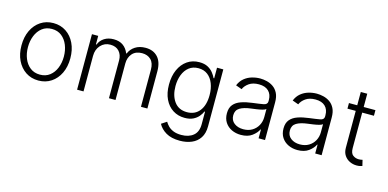

<svg xmlns="http://www.w3.org/2000/svg" viewBox="-80 -1141 3685 1823"><g transform="rotate(15 1762.5 -230.0)"><path d="M295.5 11.4Q224.8 11.4 170.6 -24.5Q116.5 -60.4 85.9 -123.8Q55.4 -187.1 55.4 -270.2Q55.4 -354 85.9 -417.6Q116.5 -481.2 170.6 -517Q224.8 -552.9 295.5 -552.9Q366.1 -552.9 420.3 -517Q474.4 -481.2 505 -417.6Q535.5 -354 535.5 -270.2Q535.5 -187.1 505 -123.8Q474.4 -60.4 420.3 -24.5Q366.1 11.4 295.5 11.4ZM295.5 -46.5Q352.3 -46.5 391.5 -77.1Q430.8 -107.6 451.3 -158.4Q471.9 -209.2 471.9 -270.2Q471.9 -331.3 451.3 -382.5Q430.8 -433.6 391.5 -464.5Q352.3 -495.4 295.5 -495.4Q239 -495.4 199.6 -464.5Q160.2 -433.6 139.6 -382.5Q119 -331.3 119 -270.2Q119 -209.2 139.6 -158.4Q160.2 -107.6 199.6 -77.1Q239 -46.5 295.5 -46.5Z M674.4 0V-545.5H735.8V-461.6H741.5Q757.8 -503.9 796 -528.2Q834.2 -552.6 887.8 -552.6Q944.2 -552.6 980.6 -526.3Q1017 -500 1035.2 -453.5H1039.8Q1058.2 -498.9 1100 -525.7Q1141.7 -552.6 1201.3 -552.6Q1277.3 -552.6 1321.4 -504.8Q1365.4 -457 1365.4 -365.4V0H1302.2V-365.4Q1302.2 -430 1269.2 -462.4Q1236.2 -494.7 1182.2 -494.7Q1120 -494.7 1086.1 -456.3Q1052.2 -418 1052.2 -359V0H987.6V-371.1Q987.6 -426.5 956.7 -460.6Q925.8 -494.7 869.7 -494.7Q812.9 -494.7 775.2 -453.8Q737.6 -413 737.6 -349.4V0Z M1740.4 215.9Q1657 215.9 1604.2 184.7Q1551.5 153.4 1527.3 106.5L1579.2 72.4Q1590.9 93 1610.6 113.1Q1630.3 133.2 1662.1 146.1Q1693.9 159.1 1740.4 159.1Q1812.9 159.1 1857.4 122.7Q1902 86.3 1902 10.3V-112.6H1896.3Q1885.7 -87.7 1865.1 -63Q1844.5 -38.4 1811.1 -22Q1777.7 -5.7 1728.7 -5.7Q1663.4 -5.7 1612.7 -38Q1562.1 -70.3 1533.2 -130.5Q1504.3 -190.7 1504.3 -274.1Q1504.3 -357.2 1532.5 -419.9Q1560.7 -482.6 1611.5 -517.8Q1662.3 -552.9 1729.8 -552.9Q1779.8 -552.9 1812.9 -535.2Q1845.9 -517.4 1866.1 -491.7Q1886.4 -465.9 1897.4 -441.4H1903.8V-545.5H1965.6V14.2Q1965.6 83.5 1936.3 128Q1907 172.6 1856 194.2Q1805 215.9 1740.4 215.9ZM1736.2 -63.6Q1815 -63.6 1859 -120Q1903.1 -176.5 1903.1 -275.2Q1903.1 -339.1 1883.5 -388.8Q1864 -438.6 1826.9 -467Q1789.8 -495.4 1736.2 -495.4Q1681.5 -495.4 1644 -465.9Q1606.5 -436.4 1587.2 -386.5Q1567.8 -336.6 1567.8 -275.2Q1567.8 -181.5 1611.3 -122.5Q1654.8 -63.6 1736.2 -63.6Z M2285.5 12.4Q2236.2 12.4 2195.3 -6.9Q2154.5 -26.3 2130.3 -63Q2106.2 -99.8 2106.2 -152.3Q2106.2 -206.3 2132.8 -238.1Q2159.4 -269.9 2206.9 -286.2Q2254.3 -302.6 2315.7 -310Q2384.6 -318.5 2421.5 -325.5Q2458.5 -332.4 2458.5 -363.3V-376.1Q2458.5 -432.2 2425.2 -464.1Q2392 -496.1 2329.9 -496.1Q2271 -496.1 2233.8 -470.2Q2196.7 -444.2 2181.8 -409.1L2121.8 -430.8Q2140.3 -475.5 2172.9 -502.3Q2205.6 -529.1 2246.1 -541Q2286.6 -552.9 2328.1 -552.9Q2359.4 -552.9 2393.1 -544.7Q2426.8 -536.6 2456.1 -516.5Q2485.4 -496.4 2503.6 -460.9Q2521.7 -425.4 2521.7 -370.4V0H2458.5V-86.3H2454.5Q2437.5 -50.1 2395.6 -18.8Q2353.7 12.4 2285.5 12.4ZM2294 -45.5Q2344.5 -45.5 2381.4 -67.6Q2418.3 -89.8 2438.4 -127.1Q2458.5 -164.4 2458.5 -209.2V-288Q2449.2 -279.1 2423.7 -272.5Q2398.1 -266 2368.1 -261.7Q2338.1 -257.5 2315.7 -254.6Q2246.4 -246.1 2207.9 -222.7Q2169.4 -199.2 2169.4 -149.5Q2169.4 -100.1 2204.9 -72.8Q2240.4 -45.5 2294 -45.5Z M2842 12.4Q2792.6 12.4 2751.8 -6.9Q2710.9 -26.3 2686.8 -63Q2662.6 -99.8 2662.6 -152.3Q2662.6 -206.3 2689.3 -238.1Q2715.9 -269.9 2763.3 -286.2Q2810.7 -302.6 2872.2 -310Q2941.1 -318.5 2978 -325.5Q3014.9 -332.4 3014.9 -363.3V-376.1Q3014.9 -432.2 2981.7 -464.1Q2948.5 -496.1 2886.4 -496.1Q2827.4 -496.1 2790.3 -470.2Q2753.2 -444.2 2738.3 -409.1L2678.3 -430.8Q2696.7 -475.5 2729.4 -502.3Q2762.1 -529.1 2802.6 -541Q2843 -552.9 2884.6 -552.9Q2915.8 -552.9 2949.6 -544.7Q2983.3 -536.6 3012.6 -516.5Q3041.9 -496.4 3060 -460.9Q3078.1 -425.4 3078.1 -370.4V0H3014.9V-86.3H3011Q2994 -50.1 2952.1 -18.8Q2910.2 12.4 2842 12.4ZM2850.5 -45.5Q2900.9 -45.5 2937.9 -67.6Q2974.8 -89.8 2994.9 -127.1Q3014.9 -164.4 3014.9 -209.2V-288Q3005.7 -279.1 2980.1 -272.5Q2954.5 -266 2924.5 -261.7Q2894.5 -257.5 2872.2 -254.6Q2802.9 -246.1 2764.4 -222.7Q2725.9 -199.2 2725.9 -149.5Q2725.9 -100.1 2761.4 -72.8Q2796.9 -45.5 2850.5 -45.5Z M3460.9 -545.5V-490.4H3345.5V-142.4Q3345.5 -90.9 3370.6 -72.3Q3395.6 -53.6 3427.9 -53.6Q3440.3 -53.6 3449.2 -55.2Q3458.1 -56.8 3464.8 -58.6L3478.3 -1.4Q3469.5 2.1 3455.8 5.1Q3442.1 8.2 3422.2 8.2Q3387.4 8.2 3355.1 -7.1Q3322.8 -22.4 3302.4 -52.6Q3282 -82.7 3282 -127.5V-490.4H3200.6V-545.5H3282V-676.1H3345.5V-545.5Z"/></g></svg>

Font: Inter UI Light
Style: Regular
Weight: 300
Designer: Rasmus Andersson
Foundry: rsms
Version: 3.2;8d6f07862